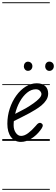

<svg xmlns="http://www.w3.org/2000/svg" viewBox="-25 -1246 496 1698"><path d="M160 9Q104 9 72 -34.5Q40 -78 40 -151Q40 -221 61.2 -285.5Q82.5 -350 119 -400.5Q155.5 -451 202.2 -480.2Q249 -509.5 300.5 -509.5Q347.5 -509.5 374.2 -485.5Q401 -461.5 401 -418.5Q401 -387 384 -360.8Q367 -334.5 341 -313.2Q315 -292 287.2 -275.5Q259.5 -259 237.5 -246.5Q208 -230 166.8 -209.8Q125.5 -189.5 97.5 -175Q96.5 -166 96 -156.8Q95.5 -147.5 95.5 -138Q95.5 -100 114.5 -72Q133.5 -44 161.5 -44Q191 -44 223.8 -68.5Q256.5 -93 287 -128.5Q306.5 -154 319.8 -158Q333 -162 342.5 -154.5Q349.5 -150 352.2 -143.2Q355 -136.5 350.8 -124.8Q346.5 -113 331.5 -93.5Q298 -49 251.8 -20Q205.5 9 160 9ZM109 -239Q130.5 -250.5 156 -263.5Q181.5 -276.5 204 -289Q239.5 -310 271 -332.2Q302.5 -354.5 322 -375.5Q341.5 -396.5 341.5 -414Q341.5 -428 328.5 -442.2Q315.5 -456.5 292 -456.5Q251.5 -456.5 214.8 -426.5Q178 -396.5 150.2 -347Q122.5 -297.5 109 -239ZM160 9Q104 9 72 -34.5Q40 -78 40 -151Q40 -221 61.2 -285.5Q82.5 -350 119 -400.5Q155.5 -451 202.2 -480.2Q249 -509.5 300.5 -509.5Q347.5 -509.5 374.2 -485.5Q401 -461.5 401 -418.5Q401 -387 384 -360.8Q367 -334.5 341 -313.2Q315 -292 287.2 -275.5Q259.5 -259 237.5 -246.5Q208 -230 166.8 -209.8Q125.5 -189.5 97.5 -175Q96.5 -166 96 -156.8Q95.5 -147.5 95.5 -138Q95.5 -100 114.5 -72Q133.5 -44 161.5 -44Q191 -44 223.8 -68.5Q256.5 -93 287 -128.5Q306.5 -154 319.8 -158Q333 -162 342.5 -154.5Q349.5 -150 352.2 -143.2Q355 -136.5 350.8 -124.8Q346.5 -113 331.5 -93.5Q298 -49 251.8 -20Q205.5 9 160 9ZM109 -239Q130.5 -250.5 156 -263.5Q181.5 -276.5 204 -289Q239.5 -310 271 -332.2Q302.5 -354.5 322 -375.5Q341.5 -396.5 341.5 -414Q341.5 -428 328.5 -442.2Q315.5 -456.5 292 -456.5Q251.5 -456.5 214.8 -426.5Q178 -396.5 150.2 -347Q122.5 -297.5 109 -239ZM411.5 -619Q395.5 -619 385 -631Q374.5 -643 374.5 -660.5Q374.5 -676.5 384.5 -688.8Q394.5 -701 411.5 -701Q428 -701 439.5 -690Q451 -679 451 -660.5Q451 -643.5 439.8 -631.2Q428.5 -619 411.5 -619ZM222 -619.5Q206.5 -619.5 196.2 -631.5Q186 -643.5 186 -660.5Q186 -676.5 196 -688.5Q206 -700.5 222 -700.5Q238.5 -700.5 250 -689.5Q261.5 -678.5 261.5 -660.5Q261.5 -643.5 250.5 -631.5Q239.5 -619.5 222 -619.5ZM-5 424.5H415.5V432.5H-5ZM-5 -16H415.5V0H-5ZM-5 -501.5H415.5V-493.5H-5ZM-5 -1226H415.5V-1218H-5Z"/></svg>

Font: Edu AU VIC WA NT Guides
Style: Regular
Weight: 400
Designer: Tina and Corey Anderson, Eben Sorkin, Mirko Velimirovic
Foundry: Google for Education
Version: Version 1.001